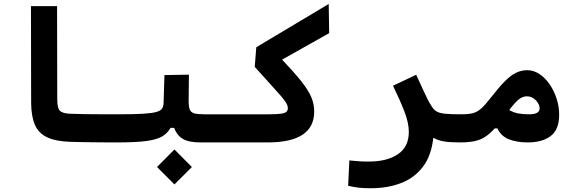

<svg xmlns="http://www.w3.org/2000/svg" viewBox="-20 -725 2970 984"><path d="M580.1 4.9Q546.9 4.9 505.1 4.6Q463.4 4.4 420.7 3.7Q377.9 2.9 341.8 2Q266.6 -0.5 222.4 -21Q178.2 -41.5 159.2 -84.7Q140.1 -127.9 139.6 -198.2L138.7 -693.4H272.5L273.4 -215.3Q273.4 -171.4 286.6 -157.7Q299.8 -144 337.9 -142.1Q370.6 -140.6 413.8 -140.1Q457 -139.6 502.2 -139.4Q547.4 -139.2 585.9 -139.2Q603 -139.2 611.6 -117.7Q620.1 -96.2 620.1 -63.5Q620.1 -38.6 610.8 -16.8Q601.6 4.9 580.1 4.9Z M580.1 4.9 585.9 -139.2Q667 -139.2 713.9 -142.1Q760.7 -145 782.7 -151.6Q804.7 -158.2 811.3 -169.7Q817.9 -181.2 818.4 -198.7L822.8 -340.3L948.2 -342.3L946.8 -206.5Q946.8 -178.2 952.6 -163.6Q958.5 -148.9 975.8 -144Q993.2 -139.2 1028.3 -139.2H1171.9Q1208.5 -139.2 1208.5 -75.7Q1208.5 -34.2 1196 -14.6Q1183.6 4.9 1166 4.9H1007.3Q947.3 4.9 916.7 -13.4Q886.2 -31.7 872.6 -69.8H854Q838.9 -42.5 811.8 -26.1Q784.7 -9.8 730.7 -2.4Q676.8 4.9 580.1 4.9ZM874 220.2 784.7 130.9 874 41 963.4 130.9Z M1166 4.9 1171.9 -139.2H1356Q1398.9 -139.2 1420.2 -142.3Q1441.4 -145.5 1448.2 -152.3Q1455.1 -159.2 1455.1 -170.9Q1455.1 -183.1 1446.8 -197.3Q1438.5 -211.4 1419.4 -233.4Q1400.4 -255.4 1367.7 -291.3Q1335 -327.1 1285.6 -382.3L1293.5 -482.9L1664.6 -704.6L1667 -555.2L1425.8 -419.4Q1490.2 -351.6 1525.9 -306.2Q1561.5 -260.7 1575.9 -225.8Q1590.3 -190.9 1590.3 -153.3Q1590.3 4.9 1352.1 4.9Z M2200.7 -19Q2190.9 72.3 2147.7 129.4Q2104.5 186.5 2035.6 213.1Q1966.8 239.7 1879.9 239.7Q1840.8 239.7 1816.2 236.6Q1791.5 233.4 1764.2 227.1L1770.5 97.2Q1798.3 99.6 1817.9 101.3Q1837.4 103 1870.1 103Q1963.9 103 2019.5 65.2Q2075.2 27.3 2075.2 -48.8Q2075.2 -95.2 2052.7 -153.3Q2030.3 -211.4 1994.1 -285.6L2112.8 -341.8Q2135.3 -294.4 2148.4 -264.9Q2161.6 -235.4 2171.6 -215.8Q2181.6 -196.3 2193.4 -178.2Q2204.1 -161.6 2218.5 -153.3Q2232.9 -145 2261.5 -142.1Q2290 -139.2 2343.8 -139.2Q2380.4 -139.2 2380.4 -75.7Q2380.4 -34.2 2367.9 -14.6Q2355.5 4.9 2337.9 4.9Q2289.1 4.9 2257.8 0.2Q2226.6 -4.4 2200.7 -19Z M2335 4.9Q2321.8 4.9 2315.7 -14.2Q2309.6 -33.2 2309.6 -65.9Q2309.6 -90.3 2318.1 -114.7Q2326.7 -139.2 2343.8 -139.2Q2380.9 -139.2 2403.6 -145Q2426.3 -150.9 2447.3 -169.9Q2468.3 -189 2499 -229Q2538.6 -279.8 2568.4 -309.6Q2598.1 -339.4 2625.2 -352.3Q2652.3 -365.2 2682.6 -365.2Q2714.8 -365.2 2744.4 -345.7Q2773.9 -326.2 2796.6 -293.2Q2819.3 -260.3 2832.5 -219.7Q2845.7 -179.2 2845.7 -137.2Q2845.7 -60.5 2802.2 -27.8Q2758.8 4.9 2685.1 4.9Q2628.9 4.9 2588.4 -11Q2547.9 -26.9 2529.3 -66.9H2515.6Q2490.2 -39.1 2465.6 -23.2Q2440.9 -7.3 2410.2 -1.2Q2379.4 4.9 2335 4.9ZM2589.8 -161.1Q2612.8 -147.9 2636.5 -143.6Q2660.2 -139.2 2691.4 -139.2Q2745.6 -139.2 2745.6 -169.4Q2745.6 -190.9 2726.1 -211.2Q2706.5 -231.4 2680.7 -231.4Q2659.2 -231.4 2639.9 -216.6Q2620.6 -201.7 2589.8 -161.1Z"/></svg>

Font: Cascadia Code NF
Style: Bold
Weight: 700
Monospace: yes
Designer: Aaron Bell
Foundry: Saja Typeworks
Version: Version 2404.023; ttfautohint (v1.8.4)